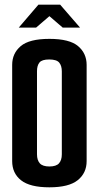

<svg xmlns="http://www.w3.org/2000/svg" viewBox="-20 -794 422 820"><path d="M191 6Q108 6 70 -24Q32 -54 32 -106V-517Q32 -566 68.5 -597Q105 -628 191 -628Q277 -628 313.5 -597Q350 -566 350 -517V-106Q350 -55 312 -24.5Q274 6 191 6ZM191 -83Q220 -83 232 -96.5Q244 -110 244 -135V-489Q244 -513 233 -526.5Q222 -540 190 -540Q159 -540 148.5 -527Q138 -514 138 -490V-135Q138 -110 150 -96.5Q162 -83 191 -83ZM60 -676 144 -774H237L322 -676H248L191 -725L134 -676Z"/></svg>

Font: Smooch Sans Thin
Style: Bold
Weight: 700
Version: Version 1.010